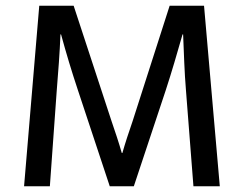

<svg xmlns="http://www.w3.org/2000/svg" viewBox="-20 -650 851 670"><path d="M117 -630H237L369 -228Q379 -199 388 -171.5Q397 -144 405 -116H407Q415 -144 423.5 -170Q432 -196 443 -228L572 -630H692L747 0H655L629 -334Q625 -383 623 -431.5Q621 -480 619 -530H617Q603 -481 588.5 -432Q574 -383 558 -334L447 0H363L252 -335Q235 -386 221 -432.5Q207 -479 193 -530H191Q189 -481 185.5 -432Q182 -383 178 -334L154 0H64Z"/></svg>

Font: Mukta Vaani
Style: Regular
Weight: 400
Designer: Noopur Datye, Girish Dalvi, Yashodeep Gholap, Pallavi Karambelkar
Foundry: Ek Type
Version: Version 2.538;PS 1.000;hotconv 16.6.51;makeotf.lib2.5.65220;